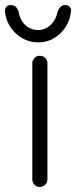

<svg xmlns="http://www.w3.org/2000/svg" viewBox="-51 -741 302 761"><path d="M137 -30Q137 -18 128 -9Q119 0 107 0Q94 0 85.5 -9Q77 -18 77 -30V-490Q77 -502 85.5 -511Q94 -520 107 -520Q120 -520 128.5 -511Q137 -502 137 -490ZM100 -573Q66 -573 37.5 -589.5Q9 -606 -9.5 -633.5Q-28 -661 -31 -693Q-33 -705 -26.5 -713Q-20 -721 -9 -721Q4 -721 11 -714.5Q18 -708 22 -697Q28 -661 49.5 -641.5Q71 -622 100 -622Q128 -622 149.5 -642Q171 -662 178 -697Q183 -708 189.5 -714.5Q196 -721 208 -721Q219 -721 226 -713Q233 -705 230 -694Q227 -662 209 -634Q191 -606 163 -589.5Q135 -573 100 -573Z"/></svg>

Font: Quicksand Light
Style: Regular
Weight: 400
Version: Version 3.004